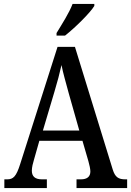

<svg xmlns="http://www.w3.org/2000/svg" viewBox="-20 -951 663 971"><path d="M266 -784V-771H309C360 -811 436 -886 457 -921V-931H347C330 -886 294 -830 266 -784ZM2 0H217V-44H192C156 -44 141 -60 141 -88C141 -105 147 -128 152 -144L179 -239H397L427 -136C432 -118 437 -97 437 -84C437 -58 421 -44 389 -44H367V0H623V-44H614C579 -44 562 -55 550 -94L359 -714H271L82 -121C62 -58 47 -44 16 -44H2ZM197 -291 255 -486C270 -536 282 -581 291 -622C299 -581 313 -534 328 -478L381 -291Z"/></svg>

Font: Noto Serif Georgian Condensed Medium
Style: Regular
Weight: 500
Width: 3
Designer: Monotype Design Team, Akaki Razmadze
Foundry: Google LLC
Version: Version 2.003